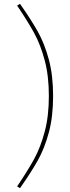

<svg xmlns="http://www.w3.org/2000/svg" viewBox="-20 -849 365 998"><path d="M256 -350Q256 -243 234 -161Q212 -79 177.5 -17Q143 45 84 129L69 120Q125 37 158 -23.5Q191 -84 212.5 -165Q234 -246 234 -350Q234 -454 212.5 -535Q191 -616 158 -676.5Q125 -737 69 -820L84 -829Q143 -745 177.5 -683Q212 -621 234 -539Q256 -457 256 -350Z"/></svg>

Font: Fira Sans Thin
Style: Regular
Weight: 100
Designer: bBox Type GmbH & Carrois Corporate GbR & Edenspiekermann AG
Foundry: bBox Type GmbH & Carrois Corporate GbR & Edenspiekermann AG
Version: Version 4.301